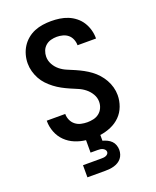

<svg xmlns="http://www.w3.org/2000/svg" viewBox="-172 -842 944 1161"><g transform="rotate(-20 300.0 -261.5)"><path d="M185 220V142H300Q308 142 315.5 141.5Q323 141 330.5 138.5Q338 136 344 130Q350 124 350 116Q350 108 344.5 101.5Q339 95 331.5 91.5Q324 88 316 87Q308 86 300 86H254V6Q218 2 184 -12Q150 -26 124 -51.5Q98 -77 84.5 -112Q71 -147 71 -183V-186H190V-185Q190 -165 198.5 -146Q207 -127 223 -114.5Q239 -102 259 -97.5Q279 -93 299 -93Q319 -93 339 -97.5Q359 -102 375 -114.5Q391 -127 399.5 -146Q408 -165 408 -186Q408 -212 394.5 -235Q381 -258 360.5 -274.5Q340 -291 316 -301Q292 -311 268 -321.5Q244 -332 221 -344.5Q198 -357 177 -373Q156 -389 138 -408Q120 -427 107.5 -450Q95 -473 88 -498.5Q81 -524 81 -550Q81 -578 88.5 -605Q96 -632 110.5 -655Q125 -678 146.5 -696Q168 -714 193.5 -724.5Q219 -735 246.5 -739Q274 -743 301 -743Q329 -743 356 -739Q383 -735 408 -725Q433 -715 455 -697.5Q477 -680 491.5 -657Q506 -634 513.5 -607.5Q521 -581 521 -554V-551H402V-552Q402 -571 394.5 -589.5Q387 -608 372.5 -620Q358 -632 339 -637Q320 -642 301 -642Q282 -642 263 -637Q244 -632 229 -619Q214 -606 207 -587.5Q200 -569 200 -550Q200 -524 213 -500.5Q226 -477 246.5 -460.5Q267 -444 291.5 -434Q316 -424 340 -413.5Q364 -403 387 -390.5Q410 -378 431 -362.5Q452 -347 469.5 -327.5Q487 -308 500 -285Q513 -262 520 -236.5Q527 -211 527 -185Q527 -149 514 -114Q501 -79 475.5 -53.5Q450 -28 416 -13.5Q382 1 346 6V43Q361 47 375.5 54Q390 61 401 72Q412 83 417.5 98.5Q423 114 423 129Q423 144 418.5 158Q414 172 405 183Q396 194 383.5 201.5Q371 209 357 213Q343 217 328.5 218.5Q314 220 300 220Z"/></g></svg>

Font: Iosevka Fixed Extended
Style: Bold
Weight: 700
Width: 7
Monospace: yes
Designer: Belleve Invis
Foundry: Belleve Invis
Version: Version 24.1.1; ttfautohint (v1.8.4)